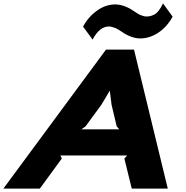

<svg xmlns="http://www.w3.org/2000/svg" viewBox="-74 -1099 1083 1119"><path d="M399.9 -345.2H621.1L606 -362.8L576.2 -488.8L565.9 -570.8L517.1 -488.8L424.8 -362.8ZM707 -810.1 903.8 0H693.8L650.9 -174.8L667 -192.9H277.8L286.1 -174.8L158.2 0H-54.2L543.9 -810.1ZM876 -1079.1 932.1 -1002Q898.9 -941.4 848.1 -908.2Q797.4 -875 743.2 -875Q716.3 -875 687.7 -886Q659.2 -897 637.2 -913.1Q607.9 -931.6 600.1 -935.1Q573.7 -944.8 562 -944.8Q505.4 -944.8 465.8 -868.2L410.2 -943.8Q439.5 -999.5 490.5 -1036.4Q541.5 -1073.2 597.2 -1073.2Q624.5 -1073.2 654.1 -1062Q683.6 -1050.8 704.1 -1035.2Q731 -1017.6 742.2 -1012.2Q765.6 -1002.9 777.8 -1002.9Q791 -1002.9 800.3 -1004.9Q809.6 -1006.8 823.5 -1013.4Q837.4 -1020 850.6 -1036.6Q863.8 -1053.2 876 -1079.1Z"/></svg>

Font: Sinkin Sans 800 Black Italic
Style: Regular
Weight: 900
Italic angle: -112°
Designer: Keith Bates
Foundry: K-Type
Version: Sinkin Sans (version 1.0)  by Keith Bates   •   © 2014   www